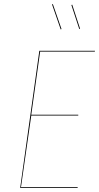

<svg xmlns="http://www.w3.org/2000/svg" viewBox="-20 -932 491 952"><path d="M450 -676H179L135 -363H368V-359H135L84 -4H365V0H80L175 -680H451ZM285 -788 281 -786 238 -910 242 -912ZM377 -790 373 -788 334 -907 338 -909Z"/></svg>

Font: Fira Sans Condensed Four
Style: Italic
Weight: 100
Width: 3
Italic angle: -8°
Designer: bBox Type GmbH & Carrois Corporate GbR & Edenspiekermann AG
Foundry: bBox Type GmbH & Carrois Corporate GbR & Edenspiekermann AG
Version: Version 4.301